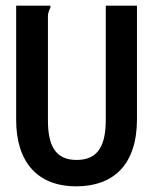

<svg xmlns="http://www.w3.org/2000/svg" viewBox="-20 -643 540 677"><path d="M149 -219V-588C151 -608 158 -613 158 -618C158 -620 158 -621 156 -623H37V-220C37 -74 110 14 249 14C379 14 463 -61 463 -223V-623H353V-222C353 -134 329 -79 250 -79C173 -79 149 -133 149 -219Z"/></svg>

Font: Inconsolata
Style: Bold
Weight: 700
Monospace: yes
Designer: Raph Levien, Kirill Tkachev(cyreal.org)
Foundry: Raph Levien, Kirill Tkachev(cyreal.org)
Version: Version 1.014